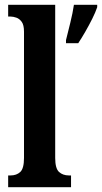

<svg xmlns="http://www.w3.org/2000/svg" viewBox="-20 -780 425 800"><path d="M14 0V-49H24Q49 -49 64.5 -63.5Q80 -78 80 -122V-648Q80 -676 70.5 -689Q61 -702 48 -706.5Q35 -711 24 -711H14V-760H210V-122Q210 -78 226 -63.5Q242 -49 267 -49H276V0ZM255 -613Q263 -645 273 -685.5Q283 -726 288 -760H385V-750Q378 -729 364.5 -702Q351 -675 335.5 -648Q320 -621 306 -600H255Z"/></svg>

Font: Noto Serif Tamil ExtraCondensed
Style: Bold
Weight: 700
Width: 2
Designer: Indian Type Foundry, Tom Grace, and the Monotype Design Team
Foundry: Monotype Imaging Inc.
Version: Version 2.004; ttfautohint (v1.8.4.7-5d5b)